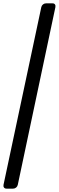

<svg xmlns="http://www.w3.org/2000/svg" viewBox="-49 -916 350 1144"><path d="M-10 208Q-20 208 -25 201.5Q-30 195 -28 185L197 -873Q199 -883 207 -889.5Q215 -896 225 -896H264Q274 -896 278.5 -889.5Q283 -883 281 -873L57 185Q55 195 47 201.5Q39 208 29 208Z"/></svg>

Font: Rubik
Style: Italic
Weight: 400
Italic angle: -12°
Designer: Hubert and Fischer
Foundry: Hubert and Fischer
Version: Version 2.300;gftools[0.9.30]